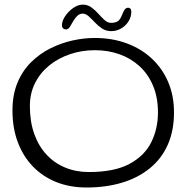

<svg xmlns="http://www.w3.org/2000/svg" viewBox="-20 -761 808 832"><path d="M354.5 51.5Q282.5 51.5 223.5 27.8Q164.5 4 122 -40.2Q79.5 -84.5 56.8 -145.8Q34 -207 34 -282Q34 -351 56 -403.2Q78 -455.5 115.5 -492.2Q153 -529 199.5 -552Q246 -575 295.2 -585.8Q344.5 -596.5 390 -596.5Q466 -596.5 529 -573.2Q592 -550 638 -507Q684 -464 709 -405Q734 -346 734 -274Q734 -194.5 707 -133.8Q680 -73 629.2 -31.8Q578.5 9.5 509 30.5Q439.5 51.5 354.5 51.5ZM364.5 -15.5Q474.5 -15.5 540 -50.2Q605.5 -85 635 -143.8Q664.5 -202.5 664.5 -273.5Q664.5 -339 643.2 -389.5Q622 -440 584.5 -474.2Q547 -508.5 497.5 -526Q448 -543.5 391 -543.5Q335 -543.5 284.2 -526.5Q233.5 -509.5 194.2 -478Q155 -446.5 132.2 -401.8Q109.5 -357 109.5 -301.5Q109.5 -233.5 128.5 -180.5Q147.5 -127.5 181.8 -90.8Q216 -54 262.8 -34.8Q309.5 -15.5 364.5 -15.5ZM266 -633.5Q258.5 -633.5 253.5 -638.2Q248.5 -643 248.5 -651.5Q248.5 -670 262.2 -690.8Q276 -711.5 297 -726.2Q318 -741 339 -741Q359.5 -741 376 -729Q392.5 -717 406.2 -701.5Q420 -686 433.2 -674Q446.5 -662 461 -662Q479.5 -662 490.2 -668.8Q501 -675.5 509.5 -698Q516.5 -716 522.2 -721.8Q528 -727.5 535.5 -727.5Q540.5 -727.5 544.8 -723.5Q549 -719.5 549 -710.5Q549 -687 536.5 -667.8Q524 -648.5 504.2 -637.2Q484.5 -626 462 -626Q439.5 -626 422.2 -637.5Q405 -649 391 -664Q377 -679 364.2 -690.5Q351.5 -702 338 -702Q323 -702 311 -688.2Q299 -674.5 287.5 -652.5Q282.5 -642.5 277.2 -638Q272 -633.5 266 -633.5Z"/></svg>

Font: Gluten ExtraLight
Style: Regular
Weight: 250
Designer: Tyler Finck
Foundry: Etcetera Type Company
Version: Version 1.300